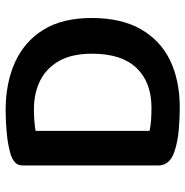

<svg xmlns="http://www.w3.org/2000/svg" viewBox="-8 -654 674 699"><g transform="rotate(-90 329.5 -304.0)"><path d="M614 -308Q614 -200 573 -128.5Q532 -57 459 -22Q386 13 287 13Q254 13 209 9.5Q164 6 126 -7Q77 -24 77 -66V-557Q77 -576 87.5 -586Q98 -596 115 -602Q152 -613 195.5 -617Q239 -621 277 -621Q378 -621 453.5 -586.5Q529 -552 571.5 -483Q614 -414 614 -308ZM484 -306Q484 -380 457.5 -426.5Q431 -473 385.5 -495.5Q340 -518 282 -518Q260 -518 240.5 -516.5Q221 -515 203 -512V-97Q221 -93 243 -91.5Q265 -90 287 -90Q380 -90 432 -144.5Q484 -199 484 -306Z"/></g></svg>

Font: Baloo Bhaijaan 2 SemiBold
Style: Regular
Weight: 600
Designer: Sanskriti Dholi, Noopur Datye and Ek Type
Foundry: Ek Type
Version: Version 1.700